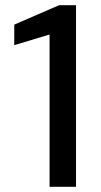

<svg xmlns="http://www.w3.org/2000/svg" viewBox="-20 -720 388 740"><path d="M171 0V-587L35 -546V-625L208 -700H273V0Z"/></svg>

Font: DM Sans 11pt Medium
Style: Regular
Weight: 500
Version: Version 4.004;gftools[0.9.30]